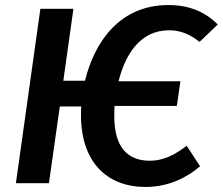

<svg xmlns="http://www.w3.org/2000/svg" viewBox="-20 -726 883 761"><path d="M573 -89C488 -89 433 -140 433 -265C433 -278 433 -292 434 -306H681L695 -404H450C476 -509 535 -606 650 -606C696 -606 733 -590 771 -560L843 -629C794 -678 732 -706 647 -706C454 -706 354 -559 317 -406H231L271 -691H140L43 0H174L217 -304H302C301 -292 301 -280 301 -269C301 -84 404 15 556 15C652 15 724 -25 773 -67L720 -148C678 -117 634 -89 573 -89Z"/></svg>

Font: Fira Sans Medium
Style: Italic
Weight: 500
Italic angle: -8°
Designer: bBox Type GmbH & Carrois Corporate GbR & Edenspiekermann AG
Foundry: bBox Type GmbH & Carrois Corporate GbR & Edenspiekermann AG
Version: Version 4.301;PS 004.301;hotconv 1.0.88;makeotf.lib2.5.64775